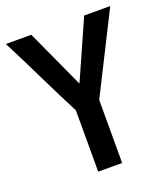

<svg xmlns="http://www.w3.org/2000/svg" viewBox="-127 -785 753 859"><g transform="rotate(-20 250.0 -355.0)"><path d="M373 -694H497L307 -316V-16H193V-308Q145 -401 96.5 -501Q48 -601 0 -694H121L249 -415Z"/></g></svg>

Font: D2Coding
Style: Bold
Weight: 700
Monospace: yes
Designer: Yong-Rak Park; Jeong-Hwan Yoon; Sang-Min Lee;
Foundry: NHN Corporation
Version: Version 1.3.2; Build 20180524